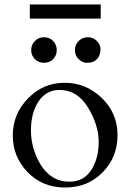

<svg xmlns="http://www.w3.org/2000/svg" viewBox="-20 -823 581 856"><path d="M37 -219Q37 -315 105 -384.5Q173 -454 268 -454Q363 -454 433.5 -386.5Q504 -319 504 -220.5Q504 -122 437.5 -54.5Q371 13 270 13Q169 13 103 -55.5Q37 -124 37 -219ZM158 -94Q206 -13 289 -13Q353 -13 386.5 -64.5Q420 -116 420 -190.5Q420 -265 372.5 -343.5Q325 -422 245 -422Q186 -422 152 -371Q118 -320 118 -242Q118 -164 158 -94ZM428 -605Q428 -562 394 -547Q383 -543 365.5 -543Q348 -543 331 -559Q314 -575 314 -599.5Q314 -624 331 -640.5Q348 -657 371.5 -657Q395 -657 411.5 -640.5Q428 -624 428 -605ZM176 -543Q152 -543 135.5 -559.5Q119 -576 119 -599.5Q119 -623 135.5 -640Q152 -657 176 -657Q201 -657 217 -640Q233 -623 233 -599.5Q233 -576 217 -559.5Q201 -543 176 -543ZM113 -803H429V-740H113Z"/></svg>

Font: Cardo
Style: Regular
Weight: 400
Designer: David J. Perry
Foundry: David J. Perry
Version: Version 1.0451